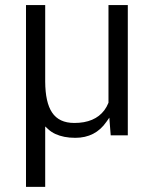

<svg xmlns="http://www.w3.org/2000/svg" viewBox="-20 -541 606 757"><path d="M158.2 -521V-219.2Q158.7 -137.2 185.1 -97.7Q212.4 -56.2 272.9 -56.2Q293 -56.2 310.5 -59.3Q328.1 -62.5 343 -68.8Q357.9 -75.2 369.9 -84.5Q381.8 -93.8 391.4 -106.4Q400.9 -119.1 407.2 -134.8L407.7 -136.2V-137.7V-521H483.9V-7.3H416.5L412.6 -56.6L411.1 -77.1L399.4 -60.5Q356 2.4 276.9 2.4Q253.4 2.4 233.9 -1.5Q214.4 -5.4 198.5 -12.7Q182.6 -20 170.4 -31.2L158.2 -42.5V-25.9V195.8H82.5V-521Z"/></svg>

Font: Shabnam Light FD
Style: Light-FD
Weight: 300
Foundry: DejaVu fonts team - Redesigned by Saber Rastikerdar - Based on Vazir font
Version: Version 5.0.0